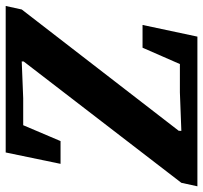

<svg xmlns="http://www.w3.org/2000/svg" viewBox="-46 -658 697 658"><g transform="rotate(-90 302.0 -328.5)"><path d="M-7 0 5 -55 439 -619 420 -570 421 -602 295 -597H151L216 -629L148 -469H70L109 -657H611L599 -602L164 -39L184 -86L183 -55L315 -60H465L398 -28L468 -188H546L506 0Z"/></g></svg>

Font: Source Serif 4
Style: Bold Italic
Weight: 700
Italic angle: -12°
Designer: Frank Grießhammer
Foundry: Adobe Systems Incorporated
Version: Version 4.004;hotconv 1.0.116;makeotfexe 2.5.65601